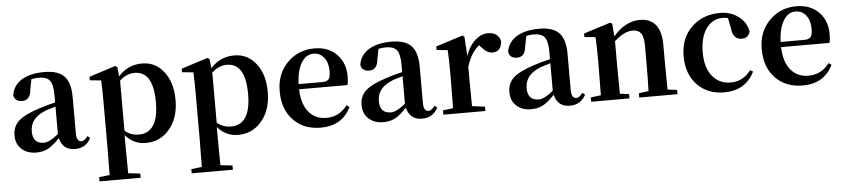

<svg xmlns="http://www.w3.org/2000/svg" viewBox="-46 -830 6028 1369"><g transform="rotate(-5 2968.5 -145.5)"><path d="M353 -299 331 -292 311 -286Q289 -280 278 -275Q169 -232 169 -136Q169 -49 249 -49Q289 -49 353 -102ZM580 -54Q544 15 466 15Q378 15 357 -73Q311 -25 280 -7Q241 16 189 16Q125 16 85 -20Q44 -56 44 -118Q44 -182 86 -221Q131 -263 244 -298Q291 -314 353 -328V-379Q353 -457 330 -486Q308 -514 251 -514Q226 -514 199 -508L185 -436Q179 -359 120 -359Q69 -359 60 -405Q70 -473 130 -512Q192 -551 295 -551Q393 -551 437 -505Q481 -459 481 -354V-96Q481 -36 517 -36Q537 -36 562 -69Z M828 -85Q869 -48 928 -48Q1069 -48 1069 -268Q1069 -489 935 -489Q879 -489 828 -443ZM824 -474Q892 -551 994 -551Q1088 -551 1147 -477Q1210 -400 1210 -271Q1210 -141 1141 -61Q1075 16 973 16Q886 16 826 -53V16Q826 76 828 220L914 230V260H619V230L695 221Q697 77 697 16V-306Q697 -384 694 -456L613 -464V-489L803 -550L817 -540Z M1488 -85Q1529 -48 1588 -48Q1729 -48 1729 -268Q1729 -489 1595 -489Q1539 -489 1488 -443ZM1484 -474Q1552 -551 1654 -551Q1748 -551 1807 -477Q1870 -400 1870 -271Q1870 -141 1801 -61Q1735 16 1633 16Q1546 16 1486 -53V16Q1486 76 1488 220L1574 230V260H1279V230L1355 221Q1357 77 1357 16V-306Q1357 -384 1354 -456L1273 -464V-489L1463 -550L1477 -540Z M2265 -307Q2298 -307 2311 -325Q2322 -341 2322 -381Q2322 -441 2293 -478Q2264 -514 2218 -514Q2167 -514 2135 -465Q2098 -411 2094 -307ZM2094 -270Q2097 -160 2148 -103Q2194 -50 2271 -50Q2364 -50 2421 -127L2441 -113Q2378 16 2226 16Q2105 16 2032 -58Q1955 -135 1955 -268Q1955 -397 2039 -477Q2116 -551 2227 -551Q2328 -551 2388 -489Q2447 -428 2447 -332Q2447 -294 2440 -270Z M2837 -299 2815 -292 2795 -286Q2773 -280 2762 -275Q2653 -232 2653 -136Q2653 -49 2733 -49Q2773 -49 2837 -102ZM3064 -54Q3028 15 2950 15Q2862 15 2841 -73Q2795 -25 2764 -7Q2725 16 2673 16Q2609 16 2569 -20Q2528 -56 2528 -118Q2528 -182 2570 -221Q2615 -263 2728 -298Q2775 -314 2837 -328V-379Q2837 -457 2814 -486Q2792 -514 2735 -514Q2710 -514 2683 -508L2669 -436Q2663 -359 2604 -359Q2553 -359 2544 -405Q2554 -473 2614 -512Q2676 -551 2779 -551Q2877 -551 2921 -505Q2965 -459 2965 -354V-96Q2965 -36 3001 -36Q3021 -36 3046 -69Z M3310 -402Q3333 -472 3379 -513Q3422 -551 3469 -551Q3543 -551 3559 -487Q3554 -411 3490 -411Q3452 -411 3411 -459L3400 -471Q3340 -424 3310 -324V-235Q3310 -157 3312 -43L3404 -31V0H3103V-31L3176 -40Q3178 -154 3178 -235V-307Q3178 -392 3174 -456L3095 -464V-489L3287 -550L3301 -541Z M3895 -299 3873 -292 3853 -286Q3831 -280 3820 -275Q3711 -232 3711 -136Q3711 -49 3791 -49Q3831 -49 3895 -102ZM4122 -54Q4086 15 4008 15Q3920 15 3899 -73Q3853 -25 3822 -7Q3783 16 3731 16Q3667 16 3627 -20Q3586 -56 3586 -118Q3586 -182 3628 -221Q3673 -263 3786 -298Q3833 -314 3895 -328V-379Q3895 -457 3872 -486Q3850 -514 3793 -514Q3768 -514 3741 -508L3727 -436Q3721 -359 3662 -359Q3611 -359 3602 -405Q3612 -473 3672 -512Q3734 -551 3837 -551Q3935 -551 3979 -505Q4023 -459 4023 -354V-96Q4023 -36 4059 -36Q4079 -36 4104 -69Z M4779 -31V0H4505V-31L4575 -40Q4578 -124 4578 -235V-363Q4578 -427 4559 -454Q4540 -480 4499 -480Q4439 -480 4368 -415V-235Q4368 -153 4370 -39L4435 -31V0H4161V-31L4234 -40Q4236 -154 4236 -235V-307Q4236 -392 4232 -456L4153 -464V-489L4345 -550L4359 -541L4366 -450Q4453 -551 4556 -551Q4709 -551 4709 -357V-235Q4709 -153 4711 -39Z M5185 -509Q5169 -514 5146 -514Q5073 -514 5029 -452Q4984 -389 4984 -279Q4984 -172 5034 -110Q5083 -50 5165 -50Q5253 -50 5309 -125L5330 -114Q5266 16 5112 16Q4996 16 4922 -58Q4846 -136 4846 -266Q4846 -397 4930 -476Q5010 -551 5130 -551Q5208 -551 5264 -508Q5319 -466 5330 -401Q5317 -354 5272 -354Q5208 -354 5200 -431Z M5715 -307Q5748 -307 5761 -325Q5772 -341 5772 -381Q5772 -441 5743 -478Q5714 -514 5668 -514Q5617 -514 5585 -465Q5548 -411 5544 -307ZM5544 -270Q5547 -160 5598 -103Q5644 -50 5721 -50Q5814 -50 5871 -127L5891 -113Q5828 16 5676 16Q5555 16 5482 -58Q5405 -135 5405 -268Q5405 -397 5489 -477Q5566 -551 5677 -551Q5778 -551 5838 -489Q5897 -428 5897 -332Q5897 -294 5890 -270Z"/></g></svg>

Font: Source Han Serif SC
Style: Bold
Weight: 700
Designer: Ryoko NISHIZUKA  (kana & ideographs); Frank Grießhammer (Latin, Greek & Cyrillic); Wenlong ZHANG  (bopomofo); Sandoll Co
Foundry: Adobe Systems Incorporated
Version: Version 1.001 October 20, 2017